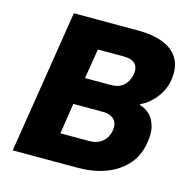

<svg xmlns="http://www.w3.org/2000/svg" viewBox="-104 -809 914 913"><g transform="rotate(15 353.5 -352.5)"><path d="M37 0 149 -705H465Q540 -705 592.5 -683.5Q645 -662 667.5 -618Q690 -574 677 -506Q665 -458 633 -421Q601 -384 565 -369L566 -365Q594 -357 615.5 -336Q637 -315 646 -278Q655 -241 643 -186Q631 -128 591.5 -86Q552 -44 492 -22Q432 0 356 0ZM235 -137H377Q391 -137 404 -140Q417 -143 428 -149Q439 -155 447.5 -163.5Q456 -172 462 -183.5Q468 -195 471 -208Q475 -228 472.5 -242.5Q470 -257 461 -267Q452 -277 437.5 -282.5Q423 -288 404 -288H258ZM280 -421H406Q445 -421 467.5 -440Q490 -459 498 -492Q506 -529 489.5 -548.5Q473 -568 430 -568H304Z"/></g></svg>

Font: Nunito Sans 7pt SemiCondensed Black
Style: Italic
Weight: 900
Width: 4
Italic angle: -9°
Designer: Vernon Adams
Foundry: Vernon Adams
Version: Version 3.101;gftools[0.9.27]